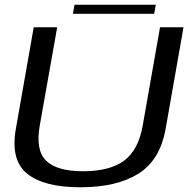

<svg xmlns="http://www.w3.org/2000/svg" viewBox="-20 -790 822 814"><path d="M320.5 4Q166.5 4 95 -53.8Q23.5 -111.5 47.5 -245.5L123 -674.5H222.5L148.5 -257.5Q130 -153 175.8 -108.5Q221.5 -64 332.5 -64Q444 -64 505.2 -108.2Q566.5 -152.5 585 -257.5L658.5 -674.5H758L682.5 -245.5Q659 -111.5 567 -53.8Q475 4 320.5 4ZM289 -731.5 296 -770H640.5L633.5 -731.5Z"/></svg>

Font: Anybody ExtraExpanded Regular
Style: Italic
Weight: 400
Width: 8
Italic angle: -10°
Designer: Tyler Finck
Foundry: Etcetera Type Company
Version: Version 1.010; ttfautohint (v1.8.3) -l 8 -r 50 -G 200 -x 14 